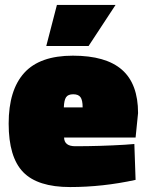

<svg xmlns="http://www.w3.org/2000/svg" viewBox="-20 -743 592 776"><path d="M239 -187Q240 -152 284 -152Q384 -152 484 -158L523 -161L528 -16Q395 13 263.5 13Q132 13 73.5 -47.5Q15 -108 15 -243.5Q15 -379 78 -448.5Q141 -518 274.5 -518Q408 -518 473 -461Q538 -404 538 -286L528 -187ZM314 -309Q314 -338 305.5 -350Q297 -362 276 -362Q255 -362 247 -350Q239 -338 238 -309ZM210 -723H447L338 -557H167Z"/></svg>

Font: Titillium Web
Style: Black
Weight: 900
Version: Version 1.001;PS 35.000;hotconv 1.0.70;makeotf.lib2.5.55311